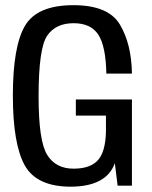

<svg xmlns="http://www.w3.org/2000/svg" viewBox="-20 -700 572 724"><path d="M247.5 4Q381.5 3 413 -84.5L423.5 0H477.5V-325H266V-264H379.5V-202.5Q377.5 -126.5 348.5 -95.2Q319.5 -64 257.5 -64Q190 -64 157.8 -116.2Q125.5 -168.5 125.5 -336Q125.5 -518 157.8 -565.2Q190 -612.5 257.5 -612.5Q322.5 -612.5 350.8 -569.2Q379 -526 381 -422.5H477.5Q476 -533 432.5 -606.8Q389 -680.5 257 -680.5Q120 -680.5 74.2 -602.8Q28.5 -525 28.5 -340Q28.5 -156.5 73.5 -76.2Q118.5 4 247.5 4Z"/></svg>

Font: Anybody SemiCondensed
Style: Regular
Weight: 400
Width: 4
Version: Version 1.113;gftools[0.9.25]